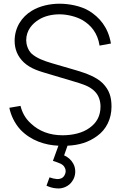

<svg xmlns="http://www.w3.org/2000/svg" viewBox="-20 -786 664 1055"><path d="M544.8 -328.1C509.4 -363.5 453.1 -383.3 401 -399L265.6 -438.5C219.8 -452.1 183.3 -465.6 154.2 -490.6C132.3 -511.5 124 -543.8 124 -564.6C124 -619.8 158.3 -656.2 191.7 -677.1C224 -697.9 265.6 -707.3 307.3 -707.3C350 -707.3 399 -694.8 432.3 -676C480.2 -647.9 516.7 -604.2 527.1 -535.4L589.6 -546.9C574 -638.5 525 -691.7 469.8 -726C425 -753.1 360.4 -765.6 307.3 -765.6C256.2 -765.6 200 -754.2 155.2 -727.1C97.9 -692.7 60.4 -633.3 60.4 -561.5C60.4 -516.7 76 -476 111.5 -442.7C151 -406.3 200 -393.8 249 -379.2L385.4 -338.5C430.2 -325 471.9 -313.5 500 -284.4C522.9 -262.5 532.3 -230.2 532.3 -201C532.3 -147.9 510.4 -110.4 471.9 -83.3C434.4 -55.2 378.1 -42.7 324 -42.7C252.1 -42.7 194.8 -65.6 151 -106.3C117.7 -135.4 101 -170.8 92.7 -204.2L31.3 -193.8C39.6 -153.1 59.4 -109.4 92.7 -72.9C150 -13.5 227.1 11.5 301 14.6L270.8 97.9C304.2 109.4 327.1 114.6 336.5 136.5C343.8 151 341.7 165.6 333.3 179.2C325 192.7 310.4 199 292.7 197.9C280.2 196.9 266.7 193.8 252.1 188.5L235.4 234.4C252.1 241.7 269.8 247.9 290.6 249C322.9 253.1 359.4 237.5 377.1 209.4C396.9 182.3 399 141.7 382.3 112.5C370.8 91.7 352.1 76 332.3 67.7L351 14.6C415.6 11.5 466.7 -4.2 513.5 -38.5C563.5 -74 592.7 -132.3 592.7 -200C592.7 -252.1 581.2 -290.6 544.8 -328.1Z"/></svg>

Font: Manrope3 Light
Style: Regular
Weight: 300
Designer: Mikhail Sharanda
Foundry: Mikhail Sharanda
Version: Version 3.000;PS 003.000;hotconv 1.0.88;makeotf.lib2.5.64775